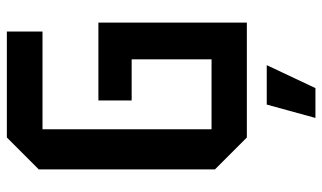

<svg xmlns="http://www.w3.org/2000/svg" viewBox="-210 -530 940 560"><g transform="rotate(-90 260.0 -250.0)"><path d="M46 -93V-607L139 -700H448V-596H163V-103H367V-336H247V-433H474V0H139ZM196 200 235 58H350L283 200Z"/></g></svg>

Font: Tektur SemiCondensed Medium
Style: Regular
Weight: 500
Width: 4
Designer: Adam Jagosz
Foundry: Adam Jagosz
Version: Version 1.005;gftools[0.9.30]